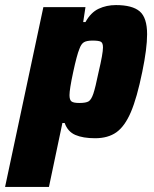

<svg xmlns="http://www.w3.org/2000/svg" viewBox="-65 -538 608 757"><path d="M106 -510H272L263 -451H272Q293 -489 324 -503.5Q355 -518 392 -518Q457 -518 486 -493Q515 -468 515 -403Q515 -347 496 -255Q475 -152 451 -96Q427 -40 394 -16.5Q361 7 310 7Q262 7 232 -6Q202 -19 190 -53H181L128 199H-45ZM324 -255Q341 -327 341 -351Q341 -369 332.5 -373.5Q324 -378 300 -378Q277 -378 266 -371.5Q255 -365 248 -345Q238 -321 223.5 -253.5Q209 -186 209 -163Q209 -144 217 -138Q225 -132 248 -132Q274 -132 284.5 -138.5Q295 -145 303 -168.5Q311 -192 324 -255Z"/></svg>

Font: Saira Semi Condensed ExtraBold
Style: Italic
Weight: 800
Width: 4
Italic angle: -12°
Designer: Hector Gatti with collaboration of the Omnibus-Type team
Foundry: Omnibus-Type
Version: Version 1.001; ttfautohint (v1.8)